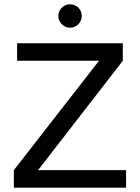

<svg xmlns="http://www.w3.org/2000/svg" viewBox="-20 -868 647 888"><path d="M44 0V-81L438 -587H59V-668H548V-587L156 -81H563V0ZM304 -740Q282 -740 266 -756Q250 -772 250 -794Q250 -817 266 -832.5Q282 -848 304 -848Q327 -848 342.5 -832.5Q358 -817 358 -794Q358 -772 342.5 -756Q327 -740 304 -740Z"/></svg>

Font: Atkinson Hyperlegible Next
Style: Regular
Weight: 400
Designer: Elliott Scott, Megan Eiswerth, Linus Boman, Theodore Petrosky, Letters from Sweden
Foundry: Applied Design Works, Letters from Sweden
Version: Version 2.001